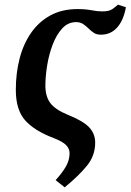

<svg xmlns="http://www.w3.org/2000/svg" viewBox="-20 -587 561 825"><path d="M258 218 219 187Q249 154 264 127Q279 100 279 71Q279 52 264 36.5Q249 21 210 6Q128 -25 88 -70Q48 -115 48 -201Q48 -272 64 -334.5Q80 -397 113 -445Q146 -493 196 -520.5Q246 -548 313 -548Q347 -548 373 -543Q399 -538 419 -538Q449 -538 463 -548Q477 -558 487 -567L521 -556Q511 -500 483.5 -469Q456 -438 414 -438Q395 -438 383 -446Q371 -454 360.5 -464.5Q350 -475 337.5 -483.5Q325 -492 307 -492Q272 -492 247 -464.5Q222 -437 206 -394.5Q190 -352 182.5 -305Q175 -258 175 -219Q175 -173 196 -144.5Q217 -116 273 -93Q338 -67 363.5 -39.5Q389 -12 389 26Q389 81 354.5 124Q320 167 258 218Z"/></svg>

Font: Noto Serif SemiCondensed SemiBold
Style: Italic
Weight: 600
Width: 4
Italic angle: -12°
Designer: Monotype Design Team
Foundry: Monotype Imaging Inc.
Version: Version 2.014; ttfautohint (v1.8.4.7-5d5b)